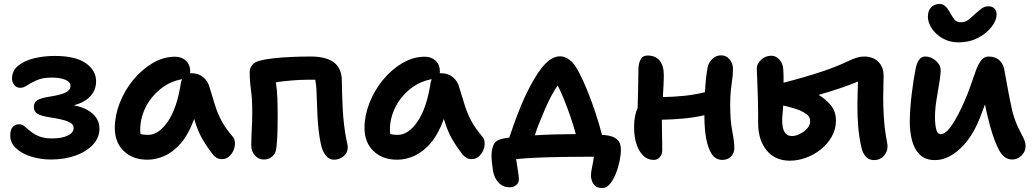

<svg xmlns="http://www.w3.org/2000/svg" viewBox="-20 -801 5254 975"><path d="M239 9Q187 9 139.5 -5.5Q92 -20 62 -47.5Q32 -75 32 -113Q32 -142 44.5 -156Q57 -170 77 -170Q92 -170 105 -159Q118 -148 135 -134Q152 -120 178 -109Q204 -98 244 -98Q294 -98 324 -112.5Q354 -127 354 -152Q354 -172 325 -184Q296 -196 228 -206Q186 -213 169 -224Q152 -235 152 -258Q152 -282 171 -293Q190 -304 236 -311Q289 -319 313.5 -331.5Q338 -344 338 -365Q338 -385 311.5 -396Q285 -407 242 -407Q197 -407 167.5 -394Q138 -381 118.5 -368Q99 -355 84 -355Q64 -355 52.5 -369.5Q41 -384 41 -402Q41 -442 72.5 -467.5Q104 -493 153.5 -505Q203 -517 258 -517Q362 -517 415 -480.5Q468 -444 468 -388Q468 -345 440 -313.5Q412 -282 355 -266Q415 -255 450 -224Q485 -193 485 -147Q485 -103 453 -67.5Q421 -32 365 -11.5Q309 9 239 9Z M729 10Q654 10 608.5 -34Q563 -78 563 -151Q563 -214 588 -278Q613 -342 656.5 -395Q700 -448 755 -480.5Q810 -513 869 -513Q902 -513 924 -493Q946 -473 946 -436Q946 -432 945 -429Q950 -429 954 -429Q988 -429 1012 -409Q1036 -389 1044 -358Q1059 -308 1072 -266.5Q1085 -225 1105 -187.5Q1125 -150 1160 -109Q1172 -96 1173 -76.5Q1174 -57 1166 -38Q1158 -19 1143 -6Q1128 7 1108 7Q1091 7 1080.5 0.5Q1070 -6 1062 -15Q1031 -55 1007.5 -95.5Q984 -136 966 -197Q938 -120 899.5 -75Q861 -30 817 -10Q773 10 729 10ZM692 -141Q692 -130 693 -121Q708 -116 731 -116Q786 -116 832.5 -184Q879 -252 899 -382Q901 -391 904 -399Q841 -387 793 -347.5Q745 -308 718.5 -254Q692 -200 692 -141Z M1675 10Q1652 10 1634.5 -11.5Q1617 -33 1610 -67Q1603 -97 1598.5 -136Q1594 -175 1592 -215.5Q1590 -256 1589 -290.5Q1588 -325 1587 -346Q1585 -374 1581 -396H1538Q1505 -396 1462 -392.5Q1419 -389 1381 -383Q1387 -343 1388.5 -302Q1390 -261 1390 -215Q1390 -186 1389.5 -153Q1389 -120 1387 -90.5Q1385 -61 1382 -41Q1378 -19 1361 -5Q1344 9 1320 9Q1293 9 1274.5 -11.5Q1256 -32 1256 -63Q1256 -95 1258.5 -143.5Q1261 -192 1261 -230Q1261 -299 1254.5 -344.5Q1248 -390 1248 -435Q1248 -455 1261 -471Q1274 -487 1297 -492Q1329 -501 1373 -505.5Q1417 -510 1465 -512Q1513 -514 1557 -514Q1637 -514 1676.5 -483.5Q1716 -453 1716 -389Q1716 -370 1717 -334Q1718 -298 1720 -255Q1722 -212 1727 -169Q1732 -126 1739 -92Q1741 -82 1743.5 -71Q1746 -60 1746 -52Q1746 -26 1725 -8Q1704 10 1675 10Z M1997 10Q1922 10 1876.5 -34Q1831 -78 1831 -151Q1831 -214 1856 -278Q1881 -342 1924.5 -395Q1968 -448 2023 -480.5Q2078 -513 2137 -513Q2170 -513 2192 -493Q2214 -473 2214 -436Q2214 -432 2213 -429Q2218 -429 2222 -429Q2256 -429 2280 -409Q2304 -389 2312 -358Q2327 -308 2340 -266.5Q2353 -225 2373 -187.5Q2393 -150 2428 -109Q2440 -96 2441 -76.5Q2442 -57 2434 -38Q2426 -19 2411 -6Q2396 7 2376 7Q2359 7 2348.5 0.5Q2338 -6 2330 -15Q2299 -55 2275.5 -95.5Q2252 -136 2234 -197Q2206 -120 2167.5 -75Q2129 -30 2085 -10Q2041 10 1997 10ZM1960 -141Q1960 -130 1961 -121Q1976 -116 1999 -116Q2054 -116 2100.5 -184Q2147 -252 2167 -382Q2169 -391 2172 -399Q2109 -387 2061 -347.5Q2013 -308 1986.5 -254Q1960 -200 1960 -141Z M3039 154Q3008 154 2994.5 134.5Q2981 115 2981 89Q2981 74 2986.5 48.5Q2992 23 2996 -5Q2977 -5 2957 -5Q2900 -5 2836 -4Q2772 -3 2711 -0.5Q2650 2 2601 7Q2605 35 2610 65.5Q2615 96 2615 110Q2615 128 2601 139Q2587 150 2568 150Q2534 150 2512.5 127Q2491 104 2484 70Q2481 52 2478.5 29Q2476 6 2476 -12Q2476 -41 2486.5 -65.5Q2497 -90 2533 -97Q2547 -100 2566 -102Q2576 -133 2592.5 -178.5Q2609 -224 2629 -272Q2649 -320 2670 -359Q2713 -441 2750 -478Q2787 -515 2824 -515Q2848 -515 2872.5 -497Q2897 -479 2922 -430Q2940 -396 2961.5 -343.5Q2983 -291 3003 -231Q3023 -171 3037 -116Q3045 -115 3052 -115Q3094 -111 3113.5 -93.5Q3133 -76 3133 -41Q3133 -15 3126 18.5Q3119 52 3106.5 82.5Q3094 113 3077 133.5Q3060 154 3039 154ZM2746 -243Q2731 -208 2718 -175.5Q2705 -143 2696 -114Q2799 -120 2904 -120Q2892 -165 2876 -211Q2860 -257 2843.5 -297.5Q2827 -338 2812 -367Q2779 -320 2746 -243Z M3300 11Q3255 11 3227.5 -35Q3200 -81 3200 -157Q3200 -188 3205 -212Q3210 -236 3218 -253Q3219 -304 3220.5 -354.5Q3222 -405 3222 -448Q3222 -477 3232.5 -498Q3243 -519 3268 -519Q3309 -519 3330 -493Q3351 -467 3351 -418Q3351 -396 3349.5 -367Q3348 -338 3346 -308Q3400 -309 3455 -314.5Q3510 -320 3560 -333Q3562 -376 3565.5 -406Q3569 -436 3573 -457Q3578 -483 3597 -501.5Q3616 -520 3642 -520Q3668 -520 3685 -499.5Q3702 -479 3702 -452Q3702 -416 3695 -371.5Q3688 -327 3688 -268Q3688 -188 3698.5 -135Q3709 -82 3709 -48Q3709 -23 3692 -6Q3675 11 3648 11Q3614 11 3594.5 -18.5Q3575 -48 3566 -98Q3557 -148 3557 -210V-216Q3506 -204 3450 -199Q3394 -194 3341 -193Q3341 -150 3342 -112.5Q3343 -75 3343 -39Q3343 -18 3331 -3.5Q3319 11 3300 11Z M3991 15Q3916 15 3873 -37.5Q3830 -90 3830 -176Q3830 -245 3828.5 -303.5Q3827 -362 3825 -402Q3823 -442 3823 -453Q3823 -477 3845 -497.5Q3867 -518 3897 -518Q3921 -518 3939 -497.5Q3957 -477 3958 -442Q3959 -430 3959 -414.5Q3959 -399 3959 -381Q4006 -393 4060 -408.5Q4114 -424 4164 -441Q4234 -465 4284.5 -489.5Q4335 -514 4367 -514Q4413 -514 4440 -487.5Q4467 -461 4467 -415Q4467 -389 4466 -361Q4465 -333 4465 -301Q4465 -262 4468 -209Q4471 -156 4479 -109Q4482 -93 4484.5 -79Q4487 -65 4487 -57Q4487 -30 4468 -9Q4449 12 4419 12Q4392 12 4376 -6.5Q4360 -25 4355 -50Q4342 -106 4338 -159Q4334 -212 4334 -261Q4334 -292 4335 -326.5Q4336 -361 4337 -387Q4302 -372 4249 -354Q4196 -336 4137 -319Q4172 -299 4198.5 -267Q4225 -235 4225 -189Q4225 -145 4204 -107.5Q4183 -70 4148.5 -42.5Q4114 -15 4073 0Q4032 15 3991 15ZM3952 -189Q3952 -110 4002 -110Q4019 -110 4041 -120.5Q4063 -131 4078.5 -148Q4094 -165 4094 -185Q4094 -207 4078.5 -219Q4063 -231 4039 -242Q4029 -246 4005 -253Q3981 -260 3957 -265Q3957 -253 3954.5 -230Q3952 -207 3952 -189Z M4847 -586Q4801 -586 4766 -606.5Q4731 -627 4711.5 -657Q4692 -687 4692 -716Q4692 -748 4709 -764.5Q4726 -781 4751 -781Q4769 -781 4782 -768Q4795 -755 4806 -734Q4816 -716 4826.5 -702Q4837 -688 4863 -688Q4882 -688 4899 -701.5Q4916 -715 4930 -729Q4947 -744 4963 -756.5Q4979 -769 4999 -769Q5020 -769 5030.5 -757Q5041 -745 5041 -727Q5041 -699 5016.5 -666Q4992 -633 4948 -609.5Q4904 -586 4847 -586ZM4728 12Q4678 12 4650 -16.5Q4622 -45 4611 -89Q4600 -133 4600 -180Q4600 -209 4602.5 -246.5Q4605 -284 4609.5 -321.5Q4614 -359 4619 -391.5Q4624 -424 4628 -443Q4640 -514 4678 -514Q4708 -514 4732.5 -492.5Q4757 -471 4757 -443Q4757 -422 4750 -381Q4743 -340 4735.5 -293.5Q4728 -247 4728 -207Q4728 -187 4730 -167Q4732 -147 4738 -133.5Q4744 -120 4757 -120Q4783 -120 4813.5 -165Q4844 -210 4876 -283Q4896 -328 4910 -369.5Q4924 -411 4936 -443.5Q4948 -476 4963 -495Q4978 -514 5000 -514Q5035 -514 5056 -494Q5077 -474 5081 -441Q5086 -414 5093 -375.5Q5100 -337 5107.5 -299Q5115 -261 5121 -235Q5135 -185 5150.5 -153.5Q5166 -122 5177 -100.5Q5188 -79 5188 -59Q5188 -31 5167.5 -11Q5147 9 5120 9Q5080 9 5055 -36Q5030 -81 5008 -160Q5001 -187 4994 -215Q4987 -243 4982 -271Q4976 -256 4970 -239.5Q4964 -223 4957 -205Q4918 -104 4855.5 -46Q4793 12 4728 12Z"/></svg>

Font: Shantell Sans Normal
Style: Regular
Weight: 600
Designer: Stephen Nixon, Anya Danilova, Shantell Martin
Foundry: Arrow Type
Version: Version 1.009;[a7da0bfa3]